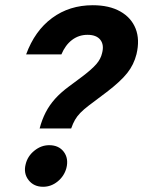

<svg xmlns="http://www.w3.org/2000/svg" viewBox="-20 -705 548 735"><path d="M131.7 -213.3Q140.8 -247.5 155 -275Q169.2 -302.5 190.8 -326.7Q212.5 -350.8 244.2 -374.2L296.7 -413.3Q331.7 -440 348.8 -459.6Q365.8 -479.2 370.8 -501.7Q379.2 -533.3 364.2 -552.5Q349.2 -571.7 315 -571.7Q281.7 -571.7 255.8 -552.1Q230 -532.5 215 -496.7H80Q113.3 -587.5 179.6 -636.2Q245.8 -685 335 -685Q398.3 -685 440.4 -661.2Q482.5 -637.5 499.2 -595.4Q515.8 -553.3 502.5 -497.5Q492.5 -457.5 467.1 -425.4Q441.7 -393.3 388.3 -352.5L320.8 -301.7Q300 -285.8 287.5 -272.9Q275 -260 267.1 -246.2Q259.2 -232.5 252.5 -213.3ZM145 10Q109.2 10 89.2 -15.8Q69.2 -41.7 78.3 -76.7Q85.8 -107.5 111.7 -128.3Q137.5 -149.2 168.3 -149.2Q205 -149.2 224.2 -123.8Q243.3 -98.3 234.2 -61.7Q225.8 -30.8 200.8 -10.4Q175.8 10 145 10Z"/></svg>

Font: Funnel Sans
Style: Bold Italic
Weight: 700
Italic angle: -14.036°
Designer: NORD ID, Kristian Moeller
Foundry: Dicotype
Version: Version 1.000